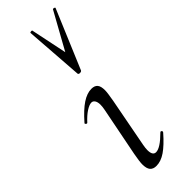

<svg xmlns="http://www.w3.org/2000/svg" viewBox="-250 -747 771 771"><g transform="rotate(-45 135.5 -361.0)"><path d="M73 -36Q73 -51 80 -89L121 -297Q124 -312 124 -324Q124 -339 118.5 -347.5Q113 -356 104 -356Q92 -356 73.5 -344Q55 -332 35 -310Q34 -309 32 -309Q29 -309 26.5 -312.5Q24 -316 27 -318Q62 -358 90 -376.5Q118 -395 143 -395Q161 -395 169.5 -385Q178 -375 178 -352Q178 -338 171 -299L131 -89Q128 -73 128 -62Q128 -31 147 -31Q171 -31 215 -75Q217 -77 219 -77Q222 -77 224 -73.5Q226 -70 223 -67Q189 -28 162 -9.5Q135 9 109 9Q91 9 82 -1.5Q73 -12 73 -36ZM141 -727 173 -573 260 -730Q261 -731 263 -731Q266 -731 269 -729.5Q272 -728 271 -726L166 -477Q164 -472 155 -472Q152 -472 149.5 -473.5Q147 -475 147 -477L129 -726Q129 -729 135 -729.5Q141 -730 141 -727Z"/></g></svg>

Font: Cormorant Garamond
Style: Italic
Weight: 400
Italic angle: -10°
Designer: Christian Thalmann (Catharsis Fonts)
Foundry: Catharsis Fonts
Version: Version 4.000